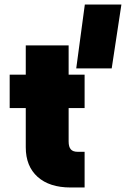

<svg xmlns="http://www.w3.org/2000/svg" viewBox="-20 -831 558 851"><path d="M356 -811H518.1L475.1 -527.8H317.9ZM355 -158.2V0H293Q199.2 0 146.7 -47.1Q94.2 -94.2 94.2 -178.2V-352.1H22.9V-500H94.2V-629.9H284.2V-500H355V-352.1H284.2V-204.1Q284.2 -180.2 293.7 -169.2Q303.2 -158.2 324.2 -158.2Z"/></svg>

Font: Overused Grotesk Black
Style: Regular
Weight: 900
Version: Version 0.002